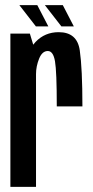

<svg xmlns="http://www.w3.org/2000/svg" viewBox="-20 -729 364 749"><path d="M201.5 -314H301.5Q301.5 -461.5 291.2 -532.5Q281 -603.5 209 -603.5Q155 -603.5 118.8 -565.5Q82.5 -527.5 82.5 -455L120.5 -440Q120.5 -470 132.5 -500Q144.5 -530 166.5 -530Q187.5 -530 194.5 -490.2Q201.5 -450.5 201.5 -314ZM20.5 0H120.5V-518.5L96.5 -598H20.5ZM219.5 -626H268L225 -709H155ZM120 -626H168.5L125.5 -709H55.5Z"/></svg>

Font: Anybody ExtraCondensed Medium
Style: Regular
Weight: 500
Width: 2
Version: Version 1.113;gftools[0.9.25]